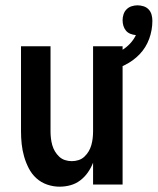

<svg xmlns="http://www.w3.org/2000/svg" viewBox="-20 -694 593 722"><path d="M204 8Q180 8 157 0Q134 -8 116.5 -24Q99 -40 88 -61.5Q77 -83 70.5 -106Q64 -129 61.5 -152.5Q59 -176 59 -200V-520H170V-200Q170 -187 171.5 -174Q173 -161 176.5 -148.5Q180 -136 186.5 -125Q193 -114 202.5 -105Q212 -96 224.5 -92Q237 -88 250 -88Q263 -88 275.5 -92Q288 -96 297.5 -105Q307 -114 313.5 -125Q320 -136 323.5 -148.5Q327 -161 328.5 -174Q330 -187 330 -200V-520H441V0H330V-82Q322 -62 310 -45Q298 -28 281.5 -15.5Q265 -3 245 2.5Q225 8 204 8ZM385 -424 368 -478Q387 -483 405 -489.5Q423 -496 439.5 -506Q456 -516 469.5 -530.5Q483 -545 491 -562Q480 -563 470 -567Q460 -571 453.5 -579Q447 -587 444 -597Q441 -607 441 -618Q441 -629 444.5 -640Q448 -651 456 -659Q464 -667 475 -670.5Q486 -674 497 -674Q508 -674 519.5 -670.5Q531 -667 539 -658.5Q547 -650 550 -638.5Q553 -627 553 -616Q553 -581 541 -548Q529 -515 505 -490Q481 -465 449.5 -449.5Q418 -434 385 -424Z"/></svg>

Font: Zed Mono
Style: Bold
Weight: 700
Monospace: yes
Designer: Belleve Invis
Foundry: Belleve Invis
Version: Version 1.0.0; ttfautohint (v1.8.4)